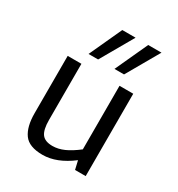

<svg xmlns="http://www.w3.org/2000/svg" viewBox="-194 -937 997 1078"><g transform="rotate(30 304.0 -397.5)"><path d="M89 0ZM514 -534V0H445L432 -56Q335 18 244 18Q156 18 122.5 -28.5Q89 -75 89 -162V-534H178V-170Q178 -107 198 -80Q218 -53 267 -53Q304 -53 342 -70Q380 -87 425 -122V-534ZM282 -813H368L247 -602H185ZM450 -813H536L415 -602H353Z"/></g></svg>

Font: Martel Sans
Style: Regular
Weight: 400
Designer: Dan Reynolds and Mathieu Réguer
Foundry: Dan Reynolds and Mathieu Réguer
Version: Version 1.002; ttfautohint (v1.1) -l 5 -r 5 -G 72 -x 0 -D la